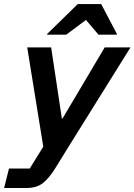

<svg xmlns="http://www.w3.org/2000/svg" viewBox="-68 -736 669 956"><path d="M-47.5 200 -23.3 103.3H80L147.5 -5.8L67.5 -500H186.7L240 -145.8H243.3L453.3 -500H581.7L270 0L206.7 102.5Q176.7 150.8 145.8 175.4Q115 200 65 200ZM165.8 -563.3 166.7 -566.7 319.2 -715.8H435.8L514.2 -566.7L513.3 -563.3H422.5L360 -636.7L261.7 -563.3Z"/></svg>

Font: Funnel Sans SemiBold
Style: Italic
Weight: 600
Italic angle: -14.036°
Designer: NORD ID, Kristian Moeller
Foundry: Dicotype
Version: Version 1.000